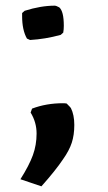

<svg xmlns="http://www.w3.org/2000/svg" viewBox="-20 -477 380 677"><path d="M230 -96Q242 -72 242 -36.5Q242 -1 233 26.5Q224 54 202 85Q176 124 126 180L52 155Q83 106 96 70Q109 34 109 -6Q109 -46 88 -80L93 -94Q143 -113 202 -113Q209 -113 215 -112Q230 -97 230 -96ZM189 -451Q205 -437 205 -386Q205 -373 203 -362L194 -354Q139 -339 86 -336L75 -341Q58 -371 58 -420Q58 -426 58 -431L67 -439Q124 -457 173 -457Q178 -457 189 -451Z"/></svg>

Font: Asul
Style: Bold
Weight: 700
Designer: Mariela Monsalve
Foundry: Mariela Monsalve
Version: Version 1.002